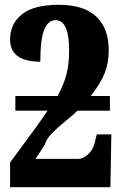

<svg xmlns="http://www.w3.org/2000/svg" viewBox="-20 -780 508 800"><path d="M22 -103 131 -251 161 -294 178 -319H44V-380H220Q246 -428 257 -470.5Q268 -513 268 -570Q268 -696 212 -696Q180 -696 164 -655.5Q148 -615 148 -523Q22 -523 22 -616Q22 -680 71 -720Q120 -760 225 -760Q329 -760 381 -711Q433 -662 433 -571Q433 -518 416.5 -476Q400 -434 358 -380H438V-319H303Q284 -300 257 -279Q216 -245 194.5 -222.5Q173 -200 166 -176L128 -118H306Q325 -118 346 -136Q367 -154 375 -186L383 -220H444L440 0H22Z"/></svg>

Font: Noto Serif CondBlack
Style: Regular
Weight: 900
Width: 3
Designer: Monotype Design Team
Foundry: Monotype Imaging Inc.
Version: Version 1.001